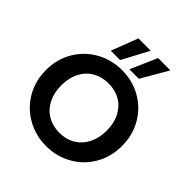

<svg xmlns="http://www.w3.org/2000/svg" viewBox="-246 -1102 1277 1277"><g transform="rotate(45 392.5 -463.5)"><path d="M393 7Q295 7 213 -39Q131 -85 83 -166.5Q35 -248 35 -351Q35 -453 83 -534.5Q131 -616 213 -662Q295 -708 393 -708Q492 -708 573.5 -662Q655 -616 702.5 -534.5Q750 -453 750 -351Q750 -248 702.5 -166.5Q655 -85 573 -39Q491 7 393 7ZM393 -118Q456 -118 504 -146.5Q552 -175 579 -228Q606 -281 606 -351Q606 -421 579 -473.5Q552 -526 504 -554Q456 -582 393 -582Q330 -582 281.5 -554Q233 -526 206 -473.5Q179 -421 179 -351Q179 -281 206 -228Q233 -175 281.5 -146.5Q330 -118 393 -118ZM337 -746H249L321 -934H437ZM513 -746H424L506 -934H622Z"/></g></svg>

Font: MSTAGE SemiBold
Style: Regular
Weight: 600
Designer: Ninad Kale (Devanagari), Jonny Pinhorn (Latin)
Foundry: Indian Type Foundry
Version: 4.004